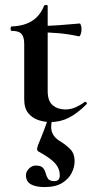

<svg xmlns="http://www.w3.org/2000/svg" viewBox="-20 -482 376 777"><path d="M184 12Q160 12 135.5 4Q111 -4 94.5 -24Q78 -44 78 -80V-302Q78 -323 73 -335Q68 -347 57 -352Q46 -357 27 -357Q23 -357 23 -366Q23 -375 27 -375Q78 -377 110 -397.5Q142 -418 158 -458Q160 -462 166.5 -462Q173 -462 173 -458V-113Q173 -73 193.5 -56Q214 -39 244 -39Q267 -39 287.5 -48.5Q308 -58 322 -69Q325 -72 329.5 -67.5Q334 -63 330 -60Q293 -23 258.5 -5.5Q224 12 184 12ZM299 -335Q258 -344 219.5 -347.5Q181 -351 138 -351V-377Q179 -377 218.5 -380Q258 -383 303 -387Q305 -387 307.5 -379.5Q310 -372 310 -363Q310 -353 306.5 -343.5Q303 -334 299 -335ZM191 2Q186 23 187.5 39Q189 55 198.5 68Q208 81 227 92Q248 105 265 122.5Q282 140 282 170Q282 194 270 218Q258 242 231.5 258.5Q205 275 160 275Q124 275 104.5 263.5Q85 252 85 227Q85 213 97 200.5Q109 188 125 188Q146 188 154 197.5Q162 207 165 219.5Q168 232 174.5 241.5Q181 251 200 251Q222 251 222 227Q222 201 204 180Q186 159 139 133Q132 130 130.5 124Q129 118 134 105Q144 81 149 68Q154 55 159.5 41Q165 27 174 1Z"/></svg>

Font: Cormorant Light
Style: Bold
Weight: 700
Version: Version 4.000